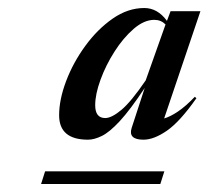

<svg xmlns="http://www.w3.org/2000/svg" viewBox="-20 -743 520 479"><path d="M308.5 -424 341 -523.5Q304.5 -468.5 278.8 -440.8Q253 -413 234 -403.8Q215 -394.5 199.5 -394.5Q127.5 -394.5 127.5 -455.5Q127.5 -494.5 145 -540.8Q162.5 -587 192.8 -628.5Q223 -670 261 -696.5Q299 -723 340 -723Q373 -723 396.5 -691L405.5 -715H480L389.5 -447.5Q405 -452 424 -464.8Q443 -477.5 466 -501.5L470 -498Q429 -439.5 396.5 -417Q364 -394.5 338 -394.5Q299 -394.5 308.5 -424ZM217.5 -480.5Q217.5 -448.5 242.5 -448.5Q258.5 -448.5 282.8 -468.8Q307 -489 343.5 -542.5L393 -682Q381.5 -693.5 365 -693.5Q339.5 -693.5 313.5 -671Q287.5 -648.5 265.8 -614.5Q244 -580.5 230.8 -544.2Q217.5 -508 217.5 -480.5ZM82.5 -284 92.5 -315.5H390L380 -284Z"/></svg>

Font: Newsreader Display Medium
Style: Italic
Weight: 500
Italic angle: -17°
Designer: Hugues Gentile
Foundry: Production Type
Version: Version 1.001